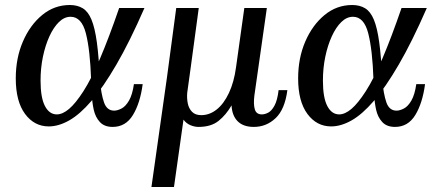

<svg xmlns="http://www.w3.org/2000/svg" viewBox="-20 -497 1741 767"><path d="M175 8Q117 8 80 -42Q43 -92 43 -184Q43 -265 71.5 -331Q100 -397 148.5 -437Q197 -477 259 -477Q289 -477 310.5 -464Q332 -451 345.5 -418.5Q359 -386 367 -327.5Q375 -269 379 -178H344Q340 -298 323 -364Q306 -430 262 -430Q237 -430 215.5 -409Q194 -388 177.5 -352Q161 -316 151.5 -270.5Q142 -225 142 -175Q142 -107 159.5 -73.5Q177 -40 207 -40Q230 -40 256 -62Q282 -84 313.5 -133Q345 -182 380 -264Q415 -346 456 -465H557Q498 -330 445 -239Q392 -148 345.5 -94Q299 -40 256.5 -16Q214 8 175 8ZM430 10Q397 10 379 -9.5Q361 -29 354.5 -58.5Q348 -88 346.5 -120.5Q345 -153 344 -178H379Q384 -121 395.5 -88Q407 -55 436 -55Q449 -55 465.5 -63.5Q482 -72 495.5 -95.5Q509 -119 515 -161H550Q540 -85 511 -37.5Q482 10 430 10Z M1093 -137H1128Q1118 -60 1081 -25Q1044 10 994 10Q952 10 929.5 -12.5Q907 -35 905 -76Q883 -38 853 -14Q823 10 773 10Q757 10 740.5 3Q724 -4 713 -19L675 250H585L647 -188L684 -465H774L741 -221L728 -127Q726 -105 730 -84.5Q734 -64 747 -50.5Q760 -37 784 -37Q817 -37 845.5 -59.5Q874 -82 894.5 -125.5Q915 -169 923 -229L956 -465H1046L996 -114Q992 -80 998 -60Q1004 -40 1026 -40Q1038 -40 1051.5 -47Q1065 -54 1076.5 -75Q1088 -96 1093 -137Z M1303 8Q1245 8 1208 -42Q1171 -92 1171 -184Q1171 -265 1199.5 -331Q1228 -397 1276.5 -437Q1325 -477 1387 -477Q1417 -477 1438.5 -464Q1460 -451 1473.5 -418.5Q1487 -386 1495 -327.5Q1503 -269 1507 -178H1472Q1468 -298 1451 -364Q1434 -430 1390 -430Q1365 -430 1343.5 -409Q1322 -388 1305.5 -352Q1289 -316 1279.5 -270.5Q1270 -225 1270 -175Q1270 -107 1287.5 -73.5Q1305 -40 1335 -40Q1358 -40 1384 -62Q1410 -84 1441.5 -133Q1473 -182 1508 -264Q1543 -346 1584 -465H1685Q1626 -330 1573 -239Q1520 -148 1473.5 -94Q1427 -40 1384.5 -16Q1342 8 1303 8ZM1558 10Q1525 10 1507 -9.5Q1489 -29 1482.5 -58.5Q1476 -88 1474.5 -120.5Q1473 -153 1472 -178H1507Q1512 -121 1523.5 -88Q1535 -55 1564 -55Q1577 -55 1593.5 -63.5Q1610 -72 1623.5 -95.5Q1637 -119 1643 -161H1678Q1668 -85 1639 -37.5Q1610 10 1558 10Z"/></svg>

Font: Brygada 1918 Medium
Style: Italic
Weight: 500
Italic angle: -8°
Designer: Mateusz Machalski | Borys Kosmynka | Przemek Hoffer
Foundry: NIEPODLEGLA 2018
Version: Version 3.006